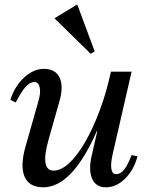

<svg xmlns="http://www.w3.org/2000/svg" viewBox="-20 -785 629 817"><path d="M164 12Q104 12 84.5 -33.5Q65 -79 89 -163L143 -353Q154 -390 149 -413Q144 -436 127 -436Q108 -436 89.5 -416Q71 -396 47 -349L24 -360Q43 -419 83 -455.5Q123 -492 166 -492Q215 -492 233 -456Q251 -420 234 -358L187 -192Q168 -125 173.5 -92Q179 -59 208 -59Q240 -59 274.5 -91Q309 -123 342.5 -181Q376 -239 404.5 -315.5Q433 -392 452 -480H498L429 -227H392Q287 12 164 12ZM431 12Q388 12 372 -24.5Q356 -61 370 -122L452 -480H540L459 -127Q450 -87 454 -65.5Q458 -44 474 -44Q493 -44 508.5 -63.5Q524 -83 540 -125L565 -120Q550 -62 512.5 -25Q475 12 431 12ZM366 -556 213 -706V-708L307 -765H309L383 -566Z"/></svg>

Font: Platypi Light Light
Style: Italic
Weight: 300
Italic angle: -13°
Version: Version 1.200